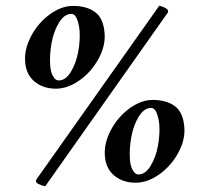

<svg xmlns="http://www.w3.org/2000/svg" viewBox="-20 -648 724 682"><path d="M516.6 -264.6Q491.7 -264.6 472.9 -233.9Q454.1 -203.1 446.5 -162.1Q439 -121.1 441.4 -84Q441.9 -73.7 444.3 -62.3Q446.8 -50.8 454.1 -39.6Q461.4 -28.3 471.7 -28.3Q496.6 -28.3 515.1 -59.1Q533.7 -89.8 541 -129.9Q548.3 -169.9 545.9 -205.1Q543.9 -227.1 536.9 -245.8Q529.8 -264.6 516.6 -264.6ZM522.5 -293Q571.3 -293 601.1 -271Q630.9 -249 634.8 -195.3Q638.2 -150.4 612.5 -104Q586.9 -57.6 545.2 -28.3Q503.4 1 461.9 1Q416.5 1 386 -24.2Q355.5 -49.3 352.5 -94.7Q349.1 -139.6 374 -186.3Q398.9 -232.9 439.9 -262.9Q481 -293 522.5 -293ZM233.4 -598.6Q208.5 -598.6 189.7 -567.9Q170.9 -537.1 163.3 -496.1Q155.8 -455.1 158.2 -418Q158.7 -407.7 161.1 -396.2Q163.6 -384.8 170.9 -373.5Q178.2 -362.3 188.5 -362.3Q213.4 -362.3 231.9 -393.1Q250.5 -423.8 257.8 -463.9Q265.1 -503.9 262.7 -539.1Q260.7 -561 253.7 -579.8Q246.6 -598.6 233.4 -598.6ZM239.3 -627Q288.1 -627 317.9 -605Q347.7 -583 351.6 -529.3Q355 -484.4 329.3 -438Q303.7 -391.6 262 -362.3Q220.2 -333 178.7 -333Q133.3 -333 102.8 -358.2Q72.3 -383.3 69.3 -428.7Q65.9 -473.6 90.8 -520.3Q115.7 -566.9 156.7 -596.9Q197.8 -627 239.3 -627ZM576.2 -603.5 140.6 13.7Q107.4 5.9 107.4 -4.9Q107.4 -6.8 109.4 -10.7L545.9 -627.9Q577.1 -619.1 577.1 -608.4Q577.1 -604.5 576.2 -603.5Z"/></svg>

Font: Crimson
Style: BoldItalic
Weight: 700
Italic angle: -11°
Version: Version 0.8